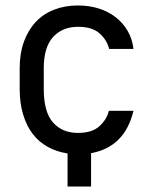

<svg xmlns="http://www.w3.org/2000/svg" viewBox="-20 -557 550 702"><path d="M227 125H313V3Q374 -8 413 -46.5Q452 -85 468 -152H378Q371 -121 344 -96Q317 -71 265 -71Q208 -71 174 -109Q140 -147 140 -232V-308Q140 -384 174 -421.5Q208 -459 265 -459Q317 -459 344 -435Q371 -411 379 -378H468Q464 -414 447 -443.5Q430 -473 403 -494Q376 -515 341 -526Q306 -537 265 -537Q217 -537 177.5 -521.5Q138 -506 110.5 -476.5Q83 -447 67.5 -404.5Q52 -362 52 -308V-232Q52 -180 64.5 -138.5Q77 -97 99.5 -67.5Q122 -38 154.5 -20Q187 -2 227 4Z"/></svg>

Font: Golos UI VF
Style: Regular
Weight: 400
Designer: A.Korolkova, Vitaly Kuzmin
Foundry: ParaType Ltd
Version: Version 2.000